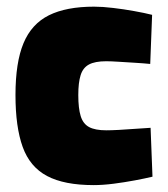

<svg xmlns="http://www.w3.org/2000/svg" viewBox="-20 -535 497 568"><path d="M257.1 12.6Q169.8 12.6 119.1 -14.4Q68.4 -41.3 47.1 -100.3Q25.8 -159.3 25.8 -253.9Q25.8 -350.1 49.5 -407.1Q73.3 -464.2 124.7 -489.8Q176.1 -515.3 258.4 -515.3Q283.3 -515.3 314.8 -511.5Q346.3 -507.8 377.1 -502.2Q408 -496.7 430 -491.1L424.4 -345.8Q404.6 -347.8 379.6 -349.3Q354.5 -350.8 331.3 -352.3Q308.1 -353.8 294.1 -353.8Q261 -353.8 243.2 -344.2Q225.3 -334.6 218.5 -312.6Q211.6 -290.6 211.6 -253.9Q211.6 -214.5 218.7 -191.6Q225.7 -168.7 243.6 -159.1Q261.5 -149.5 294.5 -149.5Q308.5 -149.5 331.5 -150.7Q354.5 -151.9 380.1 -153.9Q405.7 -155.9 425.5 -156.9L431.1 -12.3Q409.8 -7.2 379 -1.4Q348.2 4.4 316.2 8.5Q284.1 12.6 257.1 12.6Z"/></svg>

Font: TitilliumWeb ExtraLight
Style: Regular
Weight: 400
Designer: Mohamed Gaber, Accademia di Belle Arti di Urbino and others
Foundry: Kief Type Foundry, Accademia di Belle Arti di Urbino and others
Version: Version 3.000; ttfautohint (v1.8.2)